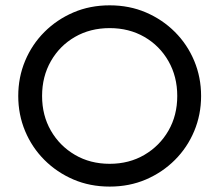

<svg xmlns="http://www.w3.org/2000/svg" viewBox="-20 -689 827 724"><path d="M393.6 14.6Q319.3 14.6 256.8 -12.2Q194.3 -39.1 147.5 -85.9Q100.6 -132.8 74.7 -194.8Q48.8 -256.8 48.8 -327.1Q48.8 -397.5 74.7 -459.5Q100.6 -521.5 147.5 -568.4Q194.3 -615.2 256.8 -642.1Q319.3 -668.9 393.6 -668.9Q467.8 -668.9 530.3 -642.1Q592.8 -615.2 639.6 -568.4Q686.5 -521.5 712.4 -459.5Q738.3 -397.5 738.3 -327.1Q738.3 -256.8 712.4 -194.8Q686.5 -132.8 639.6 -85.9Q592.8 -39.1 530.3 -12.2Q467.8 14.6 393.6 14.6ZM393.6 -71.3Q466.8 -71.3 524.4 -105Q582 -138.7 615.2 -196.3Q648.4 -253.9 648.4 -327.1Q648.4 -400.4 615.2 -458.5Q582 -516.6 524.4 -549.8Q466.8 -583 393.6 -583Q320.3 -583 262.7 -549.8Q205.1 -516.6 171.9 -458.5Q138.7 -400.4 138.7 -327.1Q138.7 -253.9 171.9 -196.3Q205.1 -138.7 262.7 -105Q320.3 -71.3 393.6 -71.3Z"/></svg>

Font: Sen
Style: Regular
Weight: 400
Designer: Kosal Sen, Philatype
Foundry: Philatype
Version: Version 2.000;gftools[0.9.31]